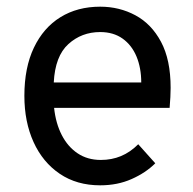

<svg xmlns="http://www.w3.org/2000/svg" viewBox="-20 -543 578 575"><path d="M280 12Q210 12 159 -22.5Q108 -57 80.5 -117.5Q53 -178 53 -256Q53 -340.5 81.5 -400.2Q110 -460 161 -491.5Q212 -523 280 -523Q337.5 -523 385.5 -497.2Q433.5 -471.5 462.2 -417.8Q491 -364 491 -280Q491 -268 490.2 -252.2Q489.5 -236.5 488 -220H142Q147 -173.5 165 -138.5Q183 -103.5 212.5 -83.8Q242 -64 282 -64Q314.5 -64 342.2 -75.5Q370 -87 394 -111L445 -54Q416.5 -25.5 374.2 -6.8Q332 12 280 12ZM141 -296H403Q403 -339.5 388.8 -373.8Q374.5 -408 347 -427.5Q319.5 -447 280 -447Q224.5 -447 184.8 -411Q145 -375 141 -296Z"/></svg>

Font: Overpass
Style: Regular
Weight: 400
Designer: Delve Withrington, Dave Bailey, Thomas Jockin
Foundry: Delve Fonts LLC
Version: Version 4.000